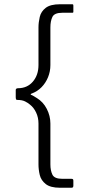

<svg xmlns="http://www.w3.org/2000/svg" viewBox="-20 -767 456 903"><path d="M325 106Q325 110 323.5 113Q322 116 316 116H262Q217 116 195 98.5Q173 81 167 56Q161 31 161 6V-186Q161 -214 150 -237.5Q139 -261 121 -275Q112 -283 98 -290Q84 -297 62 -297Q56 -297 55 -301Q54 -305 54 -309V-344Q54 -347 56.5 -349.5Q59 -352 64 -352Q108 -352 134.5 -383Q161 -414 161 -461V-638Q161 -662 167 -687.5Q173 -713 195 -730Q217 -747 262 -747H319Q323 -747 324 -745.5Q325 -744 325 -741V-711Q325 -709 324 -708Q323 -707 319 -707H273Q236 -707 226.5 -687.5Q217 -668 217 -638V-461Q217 -431 206 -404Q195 -377 175.5 -357Q156 -337 129 -327Q125 -326 124.5 -324Q124 -322 126 -321Q130 -320 138.5 -315Q147 -310 153 -306Q183 -288 200 -255Q217 -222 217 -186V6Q217 35 226.5 54.5Q236 74 273 74H316Q321 74 323 76Q325 78 325 83Z"/></svg>

Font: Glory Light
Style: Regular
Weight: 300
Version: Version 1.011